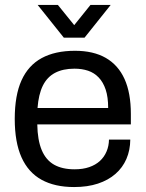

<svg xmlns="http://www.w3.org/2000/svg" viewBox="-20 -743 588 775"><path d="M279.1 12Q201 12 147.6 -17.5Q94.1 -47 66.8 -108Q39.5 -169 39.5 -263Q39.5 -358 66.8 -418.5Q94.1 -479 148.2 -508.5Q202.4 -538 282.7 -538Q356.9 -538 407 -509.3Q457.1 -480.5 482.7 -424.1Q508.2 -367.6 508.2 -283.2V-240.8H130.5Q131.5 -177.6 148.4 -137.2Q165.4 -96.8 198.4 -78.2Q231.4 -59.6 281 -59.6Q314.5 -59.6 340.1 -68.4Q365.6 -77.2 383.1 -93.1Q400.6 -109.1 410 -131.3Q419.5 -153.5 419.9 -179.4H505.9Q505.5 -136.8 490.3 -101.6Q475.1 -66.4 446.1 -41.1Q417.1 -15.7 375.1 -1.8Q333.1 12 279.1 12ZM131.5 -307.1H416.6Q416.6 -351.1 406.6 -381.2Q396.5 -411.3 378.4 -430.2Q360.4 -449.1 335.6 -457.5Q310.9 -465.8 280.4 -465.8Q234.1 -465.8 202.1 -448.9Q170.1 -432 152.8 -397Q135.6 -361.9 131.5 -307.1ZM132.1 -723H213.7L301.5 -614.4L257.4 -613.9L345.1 -723H426.7L321.3 -591H237.6Z"/></svg>

Font: Archivo SemiBold
Style: Regular
Weight: 600
Designer: Hector Gatti
Foundry: Omnibus-Type
Version: Version 2.001